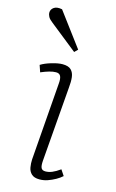

<svg xmlns="http://www.w3.org/2000/svg" viewBox="-120 -809 528 871"><g transform="rotate(15 144.0 -373.0)"><path d="M132 -430Q134 -452 128.5 -463.5Q123 -475 107 -475Q93 -475 75.5 -470Q58 -465 37 -456L26 -488Q45 -500 75.5 -509Q106 -518 126 -518Q154 -518 166.5 -505.5Q179 -493 181.5 -472Q184 -451 181 -423L153 -73Q151 -48 156 -38Q161 -28 176 -28Q191 -28 207 -34.5Q223 -41 244 -56L262 -29Q250 -18 233 -8.5Q216 1 197.5 7.5Q179 14 159 14Q134 14 121.5 2Q109 -10 106 -28.5Q103 -47 104 -65ZM177 -600 162 -585 34 -687Q18 -699 12.5 -709Q7 -719 7 -729Q7 -744 20.5 -753.5Q34 -763 59 -758Z"/></g></svg>

Font: Literata 18pt ExtraLight
Style: Italic
Weight: 250
Italic angle: -2°
Designer: Latin by Veronika Burian and Jose Scaglione. Greek by Irene Vlachou. Cyrillic by Vera Evstafieva
Foundry: TypeTogether
Version: Version 3.103;gftools[0.9.29]